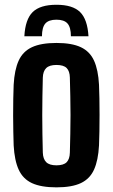

<svg xmlns="http://www.w3.org/2000/svg" viewBox="-20 -793 482 822"><path d="M221.6 9.1Q156.3 9.1 117.3 -8.8Q78.3 -26.8 60.2 -66.3Q42 -105.8 38.5 -170.5Q37.7 -194.6 37 -228.2Q36.2 -261.8 36.2 -298.8Q36.2 -335.8 36.8 -370.3Q37.4 -404.8 38.5 -430.2Q42 -494.2 60 -533.5Q78 -572.9 116.9 -591Q155.9 -609.1 221.6 -609.1Q287.9 -609.1 326.4 -590.8Q364.9 -572.5 382.7 -533.1Q400.5 -493.8 403.9 -430.2Q405 -406 405.6 -372.3Q406.2 -338.5 406.2 -301.5Q406.2 -264.6 405.6 -230.4Q405 -196.2 403.9 -170.5Q400.5 -106.7 382.7 -67.1Q364.9 -27.5 326.4 -9.2Q287.9 9.1 221.6 9.1ZM221.6 -85.2Q252.3 -85.2 265.4 -98.6Q278.5 -112.1 279.1 -139.8Q280.2 -180 281 -220Q281.9 -260.1 281.9 -300.4Q281.9 -340.7 281 -380.7Q280.2 -420.7 279.1 -460.8Q278.5 -488.3 265.5 -501.6Q252.6 -514.9 221.6 -514.9Q191.5 -514.9 177.9 -501.6Q164.3 -488.3 163.3 -460.8Q162.2 -420.7 161.6 -380.5Q160.9 -340.3 160.9 -300.1Q160.9 -259.9 161.6 -219.7Q162.2 -179.5 163.3 -139.8Q164.3 -112.1 178 -98.6Q191.7 -85.2 221.6 -85.2ZM221.6 -772.6Q291 -772.6 322.8 -741.4Q354.6 -710.2 358.8 -637.7H283.6Q283.5 -675.8 269.1 -692.3Q254.8 -708.7 221.6 -708.7Q188.5 -708.7 174.1 -692.3Q159.8 -675.8 159.6 -637.7H84.3Q88.2 -710.2 120 -741.4Q151.9 -772.6 221.6 -772.6Z"/></svg>

Font: Big Shoulders Display SC Thin
Style: Regular
Weight: 100
Designer: Patric King
Foundry: XO Type Co
Version: Version 2.002